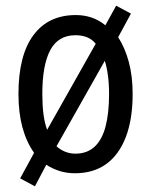

<svg xmlns="http://www.w3.org/2000/svg" viewBox="-20 -600 533 676"><path d="M447 -269Q447 -180 423 -117.5Q399 -55 354 -22.5Q309 10 244 10Q215 10 189.5 2Q164 -6 143 -20L103 56L51 28L100 -62Q73 -100 59 -151.5Q45 -203 45 -269Q45 -405 97.5 -476Q150 -547 247 -547Q277 -547 303 -538Q329 -529 351 -511L389 -580L441 -552L396 -469Q420 -432 433.5 -382Q447 -332 447 -269ZM129 -269Q129 -230 133 -198.5Q137 -167 146 -143L317 -446Q304 -462 286 -469Q268 -476 246 -476Q185 -476 157 -423.5Q129 -371 129 -269ZM364 -269Q364 -305 360 -334.5Q356 -364 349 -386L179 -85Q192 -73 209 -66Q226 -59 246 -59Q286 -59 312.5 -83Q339 -107 351.5 -154Q364 -201 364 -269Z"/></svg>

Font: Noto Sans Arabic Condensed
Style: Regular
Weight: 400
Width: 3
Designer: Monotype Design Team, Nadine Chahine, Nizar Qandah and Khaled Hosny
Foundry: Monotype Imaging Inc.
Version: Version 2.012